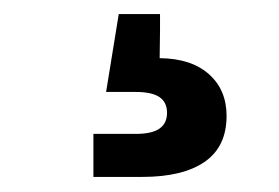

<svg xmlns="http://www.w3.org/2000/svg" viewBox="-20 -41 386 266"><path d="M109.4 204.1V144.5H168Q190.4 144.5 200.9 137.2Q211.4 129.9 211.4 115.2Q211.4 100.6 200.9 93.5Q190.4 86.4 168 86.4H127L144.5 -21.5H201.7V0L201.2 39.6Q245.1 40 269.5 61.8Q293.9 83.5 293.9 119.6Q293.9 162.1 263.7 183.1Q233.4 204.1 177.2 204.1Z"/></svg>

Font: Inter 28pt
Style: Bold
Weight: 700
Designer: Rasmus Andersson
Foundry: rsms
Version: Version 4.001;git-66647c0bb